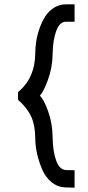

<svg xmlns="http://www.w3.org/2000/svg" viewBox="-20 -718 406 883"><path d="M283 -698H323V-618H283Q254 -618 238.5 -575.5Q223 -533 222 -469Q221 -406 200 -349.5Q179 -293 163 -278Q181 -262 201 -207.5Q221 -153 222 -87Q223 -21 238.5 21Q254 63 284 64L323 65V145L282 144Q246 143 218 120.5Q190 98 174.5 62.5Q159 27 150.5 -11Q142 -49 142 -87Q141 -145 122.5 -184Q104 -223 63 -259V-294L76 -306Q140 -367 142 -469Q142 -497 146.5 -527Q151 -557 162 -588Q173 -619 188.5 -643Q204 -667 228.5 -682.5Q253 -698 283 -698Z"/></svg>

Font: Nordica Advanced
Style: RegularExtended
Weight: 300
Version: Version 1.07